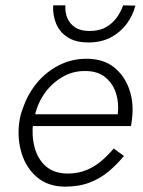

<svg xmlns="http://www.w3.org/2000/svg" viewBox="-20 -690 535 719"><path d="M83 -218H470Q472 -224 472.5 -230Q473 -236 474 -242Q482 -303 464.5 -354.5Q447 -406 407 -438Q367 -470 304 -470Q249 -470 201.5 -446Q154 -422 120 -381.5Q86 -341 68 -291Q62 -276 58 -261.5Q54 -247 52 -231Q44 -171 61 -116Q78 -61 118.5 -26.5Q159 8 222 9Q276 9 316 -6.5Q356 -22 387.5 -48.5Q419 -75 444 -106L406 -134Q386 -110 360.5 -88Q335 -66 303.5 -53Q272 -40 232 -40Q181 -41 151 -68Q121 -95 109.5 -138.5Q98 -182 104 -231L109 -249Q118 -298 145 -337.5Q172 -377 212.5 -401Q253 -425 300 -424Q346 -424 374.5 -400.5Q403 -377 414.5 -340.5Q426 -304 421 -262H90ZM179 -670Q177 -634 190 -602Q203 -570 233 -550.5Q263 -531 311 -531Q360 -531 396 -550.5Q432 -570 455 -601.5Q478 -633 487 -669L441 -670Q433 -646 417 -624Q401 -602 376.5 -588Q352 -574 315 -574Q281 -574 260.5 -588Q240 -602 231.5 -624Q223 -646 225 -670Z"/></svg>

Font: Jost Light
Style: Italic
Weight: 300
Italic angle: -5°
Version: Version 3.710